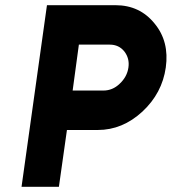

<svg xmlns="http://www.w3.org/2000/svg" viewBox="-20 -720 662 740"><path d="M161 -700 63 0H207L238 -219H357Q452 -219 529 -290Q605 -361 619 -460Q633 -560 576 -629Q519 -700 425 -700ZM284 -548H403Q438 -548 459 -522Q480 -495 475 -460Q470 -424 441 -397Q414 -371 378 -371H260Z"/></svg>

Font: Unageo
Style: ExtraBold-Italic
Weight: 800
Designer: Richard Sepsi
Foundry: Richard Sepsi
Version: Version 2.000